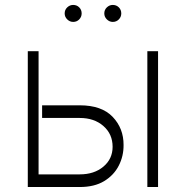

<svg xmlns="http://www.w3.org/2000/svg" viewBox="-20 -751 746 771"><path d="M149.1 -328.1H300.4Q388.1 -328.1 432.4 -281.8Q476.6 -235.4 476.2 -168.7Q476.6 -124.3 456.9 -85.8Q437.1 -47.2 398.1 -23.6Q359 0 300.4 0H91.6V-545.5H134.9V-50.8H300.4Q358.3 -50.8 395.2 -81.9Q432.2 -112.9 432.2 -161.6Q432.2 -212.7 395.2 -245Q358.3 -277.3 300.4 -277.3H149.1ZM571.7 0V-545.5H614.7V0ZM273.8 -663Q260.3 -663 250 -673.1Q239.7 -683.2 239.7 -697.1Q239.7 -711.6 250 -721.4Q260.3 -731.2 273.8 -731.2Q288.4 -731.2 298.1 -721.4Q307.9 -711.6 307.9 -697.1Q307.9 -683.2 298.1 -673.1Q288.4 -663 273.8 -663ZM432.9 -663Q419.4 -663 409.1 -673.1Q398.8 -683.2 398.8 -697.1Q398.8 -711.6 409.1 -721.4Q419.4 -731.2 432.9 -731.2Q447.4 -731.2 457.2 -721.4Q467 -711.6 467 -697.1Q467 -683.2 457.2 -673.1Q447.4 -663 432.9 -663Z"/></svg>

Font: Inter UI Extra Light
Style: Regular
Weight: 200
Designer: Rasmus Andersson
Foundry: rsms
Version: 3.2;8d6f07862